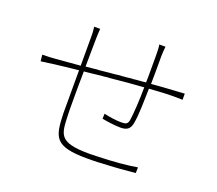

<svg xmlns="http://www.w3.org/2000/svg" viewBox="-125 -933 1251 1107"><g transform="rotate(20 500.0 -379.0)"><path d="M800 -16 801 -51C751 -42 654 -32 551 -30H539C529 -29 519 -29 509 -29C316 -29 323 -82 318 -199C317 -215 317 -250 317 -296V-306C317 -347 317 -396 318 -445V-458C318 -460 318 -462 318 -464C351 -467 385 -471 419 -475L429 -476C431 -476 432 -476 434 -476L444 -477C449 -478 454 -478 459 -479H469L479 -480C546 -487 614 -493 677 -497C677 -425 671 -330 665 -292C660 -267 650 -262 620 -262C594 -262 552 -267 514 -276L513 -245C532 -241 587 -232 627 -232C665 -232 685 -245 692 -282C703 -334 703 -434 705 -499C762 -503 810 -506 848 -506H859C879 -506 898 -506 909 -505V-543C892 -542 873 -540 848 -539C805 -537 759 -533 707 -529C708 -569 708 -619 708 -663V-673C708 -674 708 -676 708 -677V-700C708 -716 710 -741 712 -759H674C677 -743 678 -718 678 -700V-674C678 -673 678 -671 678 -670V-660C678 -638 678 -613 678 -588V-578C678 -560 678 -543 677 -527C676 -527 674 -527 672 -527L657 -525C649 -525 640 -524 632 -523L617 -522C612 -521 607 -521 602 -520H591C583 -519 574 -518 566 -517L556 -516C549 -516 542 -515 536 -514H525L515 -513C507 -512 499 -511 490 -510L480 -509C475 -509 470 -508 465 -508L456 -507C436 -505 416 -503 397 -501H388C364 -498 341 -496 318 -494C318 -560 320 -623 320 -667C320 -686 322 -714 323 -727H286C290 -702 290 -688 290 -672V-642V-638V-626V-621V-611C290 -579 290 -536 290 -489C225 -484 175 -480 143 -477C122 -475 94 -473 60 -473L64 -434C74 -435 84 -436 93 -438L103 -439C117 -441 131 -443 147 -445C182 -449 230 -455 290 -461V-371V-365V-336V-330V-308V-303V-292C290 -251 290 -216 290 -197C295 -52 304 1 508 1C530 1 552 1 574 0L585 -1C668 -4 749 -11 800 -16Z"/></g></svg>

Font: Glow Sans SC Normal ExtraLight
Style: Regular
Weight: 200
Designer: Ryoko NISHIZUKA (kana, bopomofo & ideographs); Paul D. Hunt (Latin, Greek & Cyrillic); Sandoll Communications, Soo-young
Version: Version 0.93